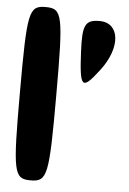

<svg xmlns="http://www.w3.org/2000/svg" viewBox="-55 -883 588 874"><g transform="rotate(5 238.5 -446.0)"><path d="M296 -654C304 -487 315 -479 391 -579C474 -687 462 -800 368 -800C302 -800 290 -775 296 -654ZM35 -446C35 -79 41 -50 118 -50C195 -50 201 -79 201 -446C201 -813 195 -842 118 -842C41 -842 35 -813 35 -446Z"/></g></svg>

Font: Hussar Skorodowane
Style: Bold
Weight: 700
Foundry: Cannot Into Space Fonts
Version: Version 0.892